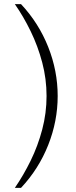

<svg xmlns="http://www.w3.org/2000/svg" viewBox="-20 -755 371 932"><path d="M82 -735Q168 -643 214 -527Q260 -411 260 -289Q260 -167 214 -51Q168 65 82 157H52Q94 96 129 24.5Q164 -47 185 -126.5Q206 -206 206 -289Q206 -372 185 -451.5Q164 -531 129 -603Q94 -675 52 -735Z"/></svg>

Font: Archivo SemiCondensed Thin
Style: Regular
Weight: 250
Width: 4
Designer: Hector Gatti
Foundry: Omnibus-Type
Version: Version 2.001